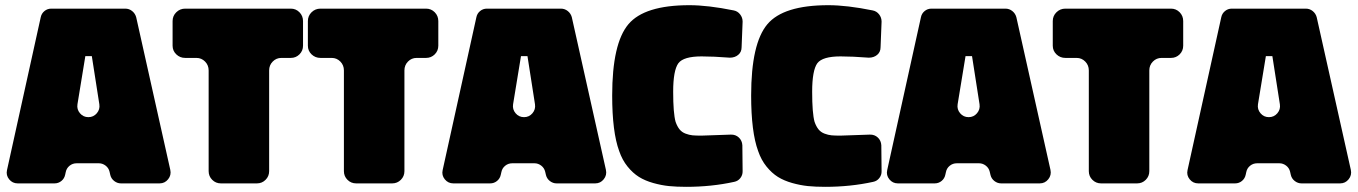

<svg xmlns="http://www.w3.org/2000/svg" viewBox="-20 -703 5204 736"><path d="M6.8 -50.8 136.2 -637.2Q139.2 -651.4 150.4 -660.6Q161.6 -669.9 176.8 -669.9H460Q475.1 -669.9 486.6 -660.6Q498 -651.4 502 -637.2L632.8 -51.8Q637.2 -31.7 624.5 -15.9Q611.8 0 591.8 0H443.8Q429.7 0 418 -9Q406.2 -18.1 402.8 -32.2L399.9 -44.9Q396.5 -59.1 384.8 -68.1Q373 -77.1 358.9 -77.1H273.9Q258.3 -77.1 246.6 -67.6Q234.9 -58.1 231.9 -43L230 -34.2Q227.1 -19 215.6 -9.5Q204.1 0 189 0H47.9Q27.8 0 15.1 -15.6Q2.4 -31.2 6.8 -50.8ZM332 -487.8H307.1L276.9 -303.2Q273.9 -283.7 286.6 -268.8Q299.3 -253.9 318.8 -253.9Q338.4 -253.9 351.1 -268.8Q363.8 -283.7 360.8 -303.2Z M641.6 -527.8V-622.1Q641.6 -642.1 655.8 -656Q669.9 -669.9 689.9 -669.9H1094.7Q1114.3 -669.9 1127.9 -656Q1141.6 -642.1 1141.6 -622.1V-527.8Q1141.6 -508.3 1127.9 -494.6Q1114.3 -481 1094.7 -481H1058.6Q1039.1 -481 1025.4 -467Q1011.7 -453.1 1011.7 -433.1V-46.9Q1011.7 -27.3 998 -13.7Q984.4 0 964.8 0H826.7Q807.1 0 793.5 -13.7Q779.8 -27.3 779.8 -46.9V-433.1Q779.8 -453.1 766.1 -467Q752.4 -481 732.9 -481H689.9Q669.9 -481 655.8 -494.6Q641.6 -508.3 641.6 -527.8Z M1160.2 -527.8V-622.1Q1160.2 -642.1 1174.3 -656Q1188.5 -669.9 1208.5 -669.9H1613.3Q1632.8 -669.9 1646.5 -656Q1660.2 -642.1 1660.2 -622.1V-527.8Q1660.2 -508.3 1646.5 -494.6Q1632.8 -481 1613.3 -481H1577.1Q1557.6 -481 1543.9 -467Q1530.3 -453.1 1530.3 -433.1V-46.9Q1530.3 -27.3 1516.6 -13.7Q1502.9 0 1483.4 0H1345.2Q1325.7 0 1312 -13.7Q1298.3 -27.3 1298.3 -46.9V-433.1Q1298.3 -453.1 1284.7 -467Q1271 -481 1251.5 -481H1208.5Q1188.5 -481 1174.3 -494.6Q1160.2 -508.3 1160.2 -527.8Z M1676.8 -50.8 1806.2 -637.2Q1809.1 -651.4 1820.3 -660.6Q1831.5 -669.9 1846.7 -669.9H2129.9Q2145 -669.9 2156.5 -660.6Q2168 -651.4 2171.9 -637.2L2302.7 -51.8Q2307.1 -31.7 2294.4 -15.9Q2281.7 0 2261.7 0H2113.8Q2099.6 0 2087.9 -9Q2076.2 -18.1 2072.8 -32.2L2069.8 -44.9Q2066.4 -59.1 2054.7 -68.1Q2043 -77.1 2028.8 -77.1H1943.8Q1928.2 -77.1 1916.5 -67.6Q1904.8 -58.1 1901.9 -43L1899.9 -34.2Q1897 -19 1885.5 -9.5Q1874 0 1858.9 0H1717.8Q1697.8 0 1685.1 -15.6Q1672.4 -31.2 1676.8 -50.8ZM2002 -487.8H1977.1L1946.8 -303.2Q1943.8 -283.7 1956.5 -268.8Q1969.2 -253.9 1988.8 -253.9Q2008.3 -253.9 2021 -268.8Q2033.7 -283.7 2030.8 -303.2Z M2825.7 -146 2826.7 -46.9Q2827.1 -32.2 2818.1 -20.5Q2809.1 -8.8 2794.4 -5.9Q2707.5 13.2 2610.4 13.2Q2573.7 13.2 2544.4 10.3Q2515.1 7.3 2483.9 -1.5Q2452.6 -10.3 2429.2 -24.9Q2405.8 -39.6 2385.5 -64.7Q2365.2 -89.8 2353.5 -124Q2326.7 -196.8 2326.7 -336.9Q2326.7 -536.1 2388.7 -609.9Q2450.2 -683.1 2622.6 -683.1Q2693.8 -683.1 2792.5 -663.1Q2807.6 -660.2 2817.1 -647.9Q2826.7 -635.7 2826.7 -620.1L2822.8 -522Q2822.8 -503.4 2809.8 -492.7Q2796.9 -481.9 2777.8 -481.9Q2714.4 -486.8 2669.4 -486.8Q2600.6 -486.8 2580.6 -460.9Q2560.5 -433.6 2560.5 -351.1Q2560.5 -269 2569.8 -235.8Q2576.2 -217.8 2585.2 -206.8Q2594.2 -195.8 2608.2 -190.7Q2622.1 -185.5 2634.5 -184.3Q2647 -183.1 2668.5 -183.1L2781.7 -187Q2799.8 -187.5 2812.3 -175.8Q2824.7 -164.1 2825.7 -146Z M3358.4 -146 3359.4 -46.9Q3359.9 -32.2 3350.8 -20.5Q3341.8 -8.8 3327.1 -5.9Q3240.2 13.2 3143.1 13.2Q3106.4 13.2 3077.1 10.3Q3047.9 7.3 3016.6 -1.5Q2985.4 -10.3 2961.9 -24.9Q2938.5 -39.6 2918.2 -64.7Q2897.9 -89.8 2886.2 -124Q2859.4 -196.8 2859.4 -336.9Q2859.4 -536.1 2921.4 -609.9Q2982.9 -683.1 3155.3 -683.1Q3226.6 -683.1 3325.2 -663.1Q3340.3 -660.2 3349.9 -647.9Q3359.4 -635.7 3359.4 -620.1L3355.5 -522Q3355.5 -503.4 3342.5 -492.7Q3329.6 -481.9 3310.5 -481.9Q3247.1 -486.8 3202.1 -486.8Q3133.3 -486.8 3113.3 -460.9Q3093.3 -433.6 3093.3 -351.1Q3093.3 -269 3102.5 -235.8Q3108.9 -217.8 3117.9 -206.8Q3127 -195.8 3140.9 -190.7Q3154.8 -185.5 3167.2 -184.3Q3179.7 -183.1 3201.2 -183.1L3314.5 -187Q3332.5 -187.5 3345 -175.8Q3357.4 -164.1 3358.4 -146Z M3380.9 -50.8 3510.3 -637.2Q3513.2 -651.4 3524.4 -660.6Q3535.6 -669.9 3550.8 -669.9H3834Q3849.1 -669.9 3860.6 -660.6Q3872.1 -651.4 3876 -637.2L4006.8 -51.8Q4011.2 -31.7 3998.5 -15.9Q3985.8 0 3965.8 0H3817.9Q3803.7 0 3792 -9Q3780.3 -18.1 3776.9 -32.2L3773.9 -44.9Q3770.5 -59.1 3758.8 -68.1Q3747.1 -77.1 3732.9 -77.1H3647.9Q3632.3 -77.1 3620.6 -67.6Q3608.9 -58.1 3606 -43L3604 -34.2Q3601.1 -19 3589.6 -9.5Q3578.1 0 3563 0H3421.9Q3401.9 0 3389.2 -15.6Q3376.5 -31.2 3380.9 -50.8ZM3706.1 -487.8H3681.2L3650.9 -303.2Q3647.9 -283.7 3660.6 -268.8Q3673.3 -253.9 3692.9 -253.9Q3712.4 -253.9 3725.1 -268.8Q3737.8 -283.7 3734.9 -303.2Z M4015.6 -527.8V-622.1Q4015.6 -642.1 4029.8 -656Q4043.9 -669.9 4064 -669.9H4468.8Q4488.3 -669.9 4502 -656Q4515.6 -642.1 4515.6 -622.1V-527.8Q4515.6 -508.3 4502 -494.6Q4488.3 -481 4468.8 -481H4432.6Q4413.1 -481 4399.4 -467Q4385.7 -453.1 4385.7 -433.1V-46.9Q4385.7 -27.3 4372.1 -13.7Q4358.4 0 4338.9 0H4200.7Q4181.2 0 4167.5 -13.7Q4153.8 -27.3 4153.8 -46.9V-433.1Q4153.8 -453.1 4140.1 -467Q4126.5 -481 4106.9 -481H4064Q4043.9 -481 4029.8 -494.6Q4015.6 -508.3 4015.6 -527.8Z M4532.2 -50.8 4661.6 -637.2Q4664.6 -651.4 4675.8 -660.6Q4687 -669.9 4702.1 -669.9H4985.4Q5000.5 -669.9 5012 -660.6Q5023.4 -651.4 5027.3 -637.2L5158.2 -51.8Q5162.6 -31.7 5149.9 -15.9Q5137.2 0 5117.2 0H4969.2Q4955.1 0 4943.4 -9Q4931.6 -18.1 4928.2 -32.2L4925.3 -44.9Q4921.9 -59.1 4910.2 -68.1Q4898.4 -77.1 4884.3 -77.1H4799.3Q4783.7 -77.1 4772 -67.6Q4760.3 -58.1 4757.3 -43L4755.4 -34.2Q4752.4 -19 4741 -9.5Q4729.5 0 4714.4 0H4573.2Q4553.2 0 4540.5 -15.6Q4527.8 -31.2 4532.2 -50.8ZM4857.4 -487.8H4832.5L4802.2 -303.2Q4799.3 -283.7 4812 -268.8Q4824.7 -253.9 4844.2 -253.9Q4863.8 -253.9 4876.5 -268.8Q4889.2 -283.7 4886.2 -303.2Z"/></svg>

Font: Don José
Style: Regular
Weight: 900
Designer: Cristian Tournier
Version: Version 1.000